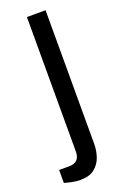

<svg xmlns="http://www.w3.org/2000/svg" viewBox="-181 -568 503 793"><g transform="rotate(-20 70.5 -172.0)"><path d="M28 182Q10 182 -9 178Q-28 174 -41 170V113H3Q50 113 50 65V-526H132V61Q132 91 122.5 118.5Q113 146 90.5 164Q68 182 28 182Z"/></g></svg>

Font: Archivo Narrow
Style: Regular
Weight: 400
Designer: Hector Gatti
Foundry: Omnibus-Type
Version: Version 3.002